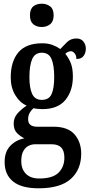

<svg xmlns="http://www.w3.org/2000/svg" viewBox="-20 -781 487 1038"><path d="M189 237Q96 237 50.5 200Q5 163 5 95Q5 39 36 7Q67 -25 112 -33Q91 -43 72.5 -61Q54 -79 54 -113Q54 -144 74 -167Q94 -190 124 -210Q86 -227 62 -267.5Q38 -308 38 -362Q38 -449 79.5 -498Q121 -547 208 -547Q239 -547 262.5 -538.5Q286 -530 306 -516Q321 -532 341.5 -552.5Q362 -573 393 -573Q418 -573 431 -556.5Q444 -540 444 -518Q444 -495 432 -478.5Q420 -462 393 -462Q393 -481 383.5 -492.5Q374 -504 364 -504Q354 -504 346.5 -500Q339 -496 333 -490Q350 -470 362 -441.5Q374 -413 374 -367Q374 -290 333.5 -240.5Q293 -191 208 -191Q199 -191 183.5 -192.5Q168 -194 161 -196Q151 -188 141.5 -172.5Q132 -157 132 -137Q132 -115 145 -105.5Q158 -96 179 -96H268Q347 -96 383 -54.5Q419 -13 419 50Q419 136 362.5 186.5Q306 237 189 237ZM206 -241Q245 -241 259 -272.5Q273 -304 273 -365Q273 -428 258.5 -462Q244 -496 206 -496Q169 -496 154 -461.5Q139 -427 139 -364Q139 -305 154 -273Q169 -241 206 -241ZM192 184Q265 184 296.5 152.5Q328 121 328 72Q328 34 311 16.5Q294 -1 260 -1H169Q152 -1 135 7Q118 15 106.5 35Q95 55 95 90Q95 133 120 158.5Q145 184 192 184ZM206 -635Q178 -635 160 -650Q142 -665 142 -698Q142 -732 160 -746.5Q178 -761 206 -761Q232 -761 251 -746.5Q270 -732 270 -698Q270 -665 251 -650Q232 -635 206 -635Z"/></svg>

Font: Noto Serif Tamil ExtraCondensed SemiBold
Style: Italic
Weight: 600
Width: 2
Italic angle: -12°
Designer: Indian Type Foundry, Tom Grace, and the Monotype Design Team
Foundry: Monotype Imaging Inc.
Version: Version 2.003; ttfautohint (v1.8.4.7-5d5b)